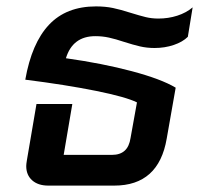

<svg xmlns="http://www.w3.org/2000/svg" viewBox="-20 -580 622 600"><path d="M62 -61Q62 -67 64 -79L94 -255H206L179 -96H330Q355 -96 369.5 -109Q384 -122 388 -149L408 -260Q374 -277 280 -296Q186 -315 59 -331Q79 -445 133 -502.5Q187 -560 280 -560Q309 -560 333 -555Q357 -550 388 -540Q417 -531 435.5 -526.5Q454 -522 475 -522Q506 -522 534 -531Q562 -540 582 -557L567 -465Q551 -449 523 -439.5Q495 -430 463 -430Q439 -430 417.5 -435Q396 -440 368 -449Q341 -458 320.5 -462.5Q300 -467 278 -467Q207 -467 186 -398Q300 -382 392 -357.5Q484 -333 529 -306L501 -147Q476 0 337 0H131Q99 0 80.5 -16.5Q62 -33 62 -61Z"/></svg>

Font: Bai Jamjuree SemiBold
Style: Italic
Weight: 600
Italic angle: -10°
Version: Version 1.000; ttfautohint (v1.6)